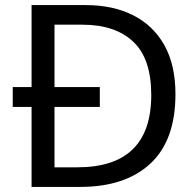

<svg xmlns="http://www.w3.org/2000/svg" viewBox="-20 -734 770 754"><path d="M317 -714Q424 -714 503 -674Q582 -634 625.5 -556.5Q669 -479 669 -364Q669 -183 570.5 -91.5Q472 0 295 0H104V-314H30V-392H104V-714ZM304 -637H194V-392H372V-314H194V-77H284Q574 -77 574 -361Q574 -504 503 -570.5Q432 -637 304 -637Z"/></svg>

Font: Noto Sans Avestan
Style: Regular
Weight: 400
Designer: Monotype Design Team
Foundry: Monotype Imaging Inc.
Version: Version 2.003; ttfautohint (v1.8.4.7-5d5b)